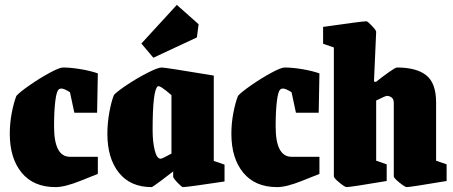

<svg xmlns="http://www.w3.org/2000/svg" viewBox="-20 -752 1854 785"><path d="M20 -205Q20 -248 28 -290Q36 -332 47 -360Q60 -375 101 -403.5Q142 -432 182.5 -454Q223 -476 238 -476Q268 -476 308 -469.5Q348 -463 380 -452L377 -291H284L266 -375Q242 -390 231 -390Q224 -390 220 -386Q211 -379 206 -338Q201 -297 201 -235Q201 -111 266 -111H380V-41Q372 -38 308.5 -12.5Q245 13 207 13Q117 13 68.5 -46Q20 -105 20 -205Z M419 -205Q419 -248 427 -292.5Q435 -337 446 -364Q460 -379 501.5 -406.5Q543 -434 584.5 -455Q626 -476 641 -476Q656 -476 854 -443V-94L898 -79V-10Q745 13 728 13Q723 13 705.5 -5.5Q688 -24 688 -30V-51Q665 -33 634 -10Q603 13 600 13Q513 13 466 -46Q419 -105 419 -205ZM681 -124V-363Q633 -405 625 -399Q604 -384 604 -220Q604 -173 612.5 -138Q621 -103 637 -103Q643 -103 681 -124ZM558 -574 703 -732 792 -653 785 -599 607 -516Z M926 -205Q926 -248 934 -290Q942 -332 953 -360Q966 -375 1007 -403.5Q1048 -432 1088.5 -454Q1129 -476 1144 -476Q1174 -476 1214 -469.5Q1254 -463 1286 -452L1283 -291H1190L1172 -375Q1148 -390 1137 -390Q1130 -390 1126 -386Q1117 -379 1112 -338Q1107 -297 1107 -235Q1107 -111 1172 -111H1286V-41Q1278 -38 1214.5 -12.5Q1151 13 1113 13Q1023 13 974.5 -46Q926 -105 926 -205Z M1345 -31V-558L1301 -573V-642Q1461 -665 1478 -665Q1483 -665 1500.5 -646.5Q1518 -628 1518 -622L1509 -419L1517 -417Q1543 -438 1570 -457Q1597 -476 1603 -476Q1683 -476 1723 -444Q1763 -412 1763 -333V-95L1806 -80V-12Q1657 13 1643 13Q1636 13 1613 -5.5Q1590 -24 1590 -31V-331Q1590 -347 1581 -353.5Q1572 -360 1562 -360Q1556 -360 1518 -341V-95L1561 -80V-12Q1413 13 1397 13Q1390 13 1367.5 -5.5Q1345 -24 1345 -31Z"/></svg>

Font: Grenze Black
Style: Regular
Weight: 900
Designer: Renata Polastri
Foundry: Omnibus-Type
Version: Version 1.002; ttfautohint (v1.8)